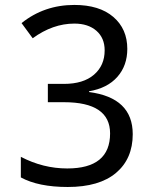

<svg xmlns="http://www.w3.org/2000/svg" viewBox="-20 -744 640 774"><path d="M338.9 -376V-373Q515.1 -350.1 515.1 -203.1Q515.1 -104 447.8 -47.1Q380.4 9.8 252.9 9.8Q134.8 9.8 64 -28.8V-111.8Q153.8 -64.9 251 -64.9Q423.8 -64.9 423.8 -206.1Q423.8 -332 237.8 -332H172.9V-405.8H237.8Q315.9 -405.8 358.9 -442.9Q401.9 -480 401.9 -541Q401.9 -590.8 368.7 -619.9Q335.4 -648.9 279.8 -648.9Q192.9 -648.9 111.8 -589.8L66.9 -650.9Q158.2 -724.1 279.8 -724.1Q380.4 -724.1 436.8 -675.8Q493.2 -627.4 493.2 -546.9Q493.2 -479.5 453.1 -434.1Q413.1 -388.7 338.9 -376Z"/></svg>

Font: TypoPRO Noto Mono
Style: Regular
Weight: 400
Designer: Monotype Design Team
Foundry: Monotype Imaging Inc.
Version: Version 1.00